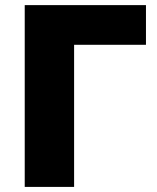

<svg xmlns="http://www.w3.org/2000/svg" viewBox="-20 -734 618 754"><path d="M553.2 -713.9V-558.1H271V0H77.1V-713.9Z"/></svg>

Font: Open Sans ExtBd
Style: Bold
Weight: 800
Foundry: Ascender Corporation
Version: Version 1.10